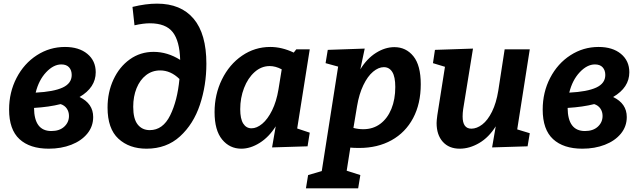

<svg xmlns="http://www.w3.org/2000/svg" viewBox="-20 -805 3516 1055"><path d="M492 -162Q492 -110 459.5 -70.5Q427 -31 371.5 -9.5Q316 12 248 12Q144 12 87 -40.5Q30 -93 30 -203Q30 -298 71 -377Q112 -456 182.5 -501.5Q253 -547 337 -547Q414 -547 460 -509Q506 -471 506 -408Q506 -324 417 -272Q492 -236 492 -162ZM176 -296Q275 -301 324.5 -324Q374 -347 374 -393Q374 -419 359.5 -435Q345 -451 317 -451Q274 -451 233.5 -408Q193 -365 176 -296ZM359 -168Q359 -191 347 -208.5Q335 -226 313 -233Q250 -217 167 -212Q168 -85 262 -85Q307 -85 333 -109Q359 -133 359 -168Z M1114 -455Q1114 -336 1078.5 -229.5Q1043 -123 969 -55.5Q895 12 785 12Q690 12 630.5 -43Q571 -98 571 -214Q571 -298 603.5 -368Q636 -438 693.5 -479Q751 -520 824 -520Q900 -520 970 -476Q967 -580 929 -628.5Q891 -677 803 -677Q768 -677 719 -666L708 -767Q781 -785 843 -785Q974 -785 1044 -702Q1114 -619 1114 -455ZM966 -371Q918 -418 860 -418Q816 -418 782.5 -392Q749 -366 730.5 -320.5Q712 -275 712 -218Q712 -152 736.5 -121Q761 -90 803 -90Q875 -90 915 -171Q955 -252 966 -371Z M1682 -534 1613 -99 1682 -76 1670 -1 1475 5 1495 -111Q1458 -52 1407 -20Q1356 12 1306 12Q1242 12 1200.5 -38.5Q1159 -89 1159 -189Q1159 -286 1199.5 -368.5Q1240 -451 1310 -499Q1380 -547 1465 -547Q1529 -547 1594 -516L1608 -534ZM1510 -313 1528 -424Q1494 -442 1462 -442Q1416 -442 1379 -409Q1342 -376 1321 -321.5Q1300 -267 1300 -205Q1300 -152 1316.5 -126Q1333 -100 1362 -100Q1391 -100 1421 -125Q1451 -150 1475 -198.5Q1499 -247 1510 -313Z M1954 8Q1922 8 1905 6L1885 133L1960 157L1948 230H1661L1673 157L1748 135L1838 -439L1769 -458L1781 -531L1984 -538L1960 -424Q1996 -483 2046 -514.5Q2096 -546 2147 -546Q2211 -546 2251.5 -496Q2292 -446 2292 -342Q2292 -235 2250 -156Q2208 -77 2131.5 -34.5Q2055 8 1954 8ZM1942 -222 1922 -102Q1949 -95 1976 -95Q2030 -95 2069.5 -124.5Q2109 -154 2130.5 -206.5Q2152 -259 2152 -327Q2152 -383 2135.5 -409.5Q2119 -436 2089 -436Q2060 -436 2030 -411Q2000 -386 1976.5 -337Q1953 -288 1942 -222Z M2891 -534 2822 -94 2891 -73 2879 -1 2684 5 2704 -111Q2666 -50 2613 -19Q2560 12 2506 12Q2447 12 2413 -26Q2379 -64 2379 -129Q2379 -142 2383 -172L2425 -438L2359 -458L2370 -531L2579 -538L2525 -205Q2522 -184 2522 -165Q2522 -98 2570 -98Q2600 -98 2630 -121Q2660 -144 2683.5 -191.5Q2707 -239 2718 -307L2753 -534Z M3424 -162Q3424 -110 3391.5 -70.5Q3359 -31 3303.5 -9.5Q3248 12 3180 12Q3076 12 3019 -40.5Q2962 -93 2962 -203Q2962 -298 3003 -377Q3044 -456 3114.5 -501.5Q3185 -547 3269 -547Q3346 -547 3392 -509Q3438 -471 3438 -408Q3438 -324 3349 -272Q3424 -236 3424 -162ZM3108 -296Q3207 -301 3256.5 -324Q3306 -347 3306 -393Q3306 -419 3291.5 -435Q3277 -451 3249 -451Q3206 -451 3165.5 -408Q3125 -365 3108 -296ZM3291 -168Q3291 -191 3279 -208.5Q3267 -226 3245 -233Q3182 -217 3099 -212Q3100 -85 3194 -85Q3239 -85 3265 -109Q3291 -133 3291 -168Z"/></svg>

Font: Bitter Pro
Style: Bold Italic
Weight: 700
Italic angle: -9°
Designer: Sol Matas, and Bitter project Authors
Foundry: Sol Matas
Version: Version 1.010